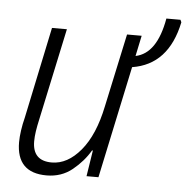

<svg xmlns="http://www.w3.org/2000/svg" viewBox="-47 -649 689 706"><g transform="rotate(5 297.5 -296.5)"><path d="M309 -96H312L297 0H341L429 -414Q562 -435 595 -594L591 -603H539Q516 -472 438 -456L454 -532H400L342 -262Q320 -155 271.5 -97Q223 -39 165 -39Q94 -39 94 -111Q94 -128 97 -148Q100 -168 105 -190L178 -532H123L52 -194Q46 -171 42.5 -146.5Q39 -122 39 -103Q39 10 150 10Q205 10 245 -22.5Q285 -55 309 -96Z"/></g></svg>

Font: Noto Sans UI SemiCondensed Light
Style: Italic
Weight: 300
Width: 4
Designer: Monotype Design Team
Foundry: Monotype Imaging Inc.
Version: 1.001